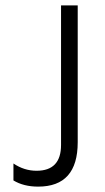

<svg xmlns="http://www.w3.org/2000/svg" viewBox="-20 -694 389 714"><path d="M269 -165Q269 0 122 0Q68 0 30 -23V-86Q70 -59 116 -59Q207 -59 207 -155V-674H269Z"/></svg>

Font: Hind Guntur Light
Style: Regular
Weight: 300
Designer: Manushi Parikh, Hitesh Malaviya
Foundry: Indian Type Foundry
Version: Version 1.002;PS 1.0;hotconv 1.0.86;makeotf.lib2.5.63406; tt